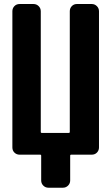

<svg xmlns="http://www.w3.org/2000/svg" viewBox="-20 -750 540 931"><path d="M424.8 -730.5Q439.5 -730.5 449.7 -720.2Q460 -710 460 -695.3V-35.2Q460 -20.5 450.2 -10.3Q440.4 0 424.8 0H325.2Q320.3 0 320.3 4.9V125Q320.3 139.6 310.1 149.9Q299.8 160.2 285.2 160.2H214.8Q200.2 160.2 189.9 149.9Q179.7 139.6 179.7 125V4.9Q179.7 0 174.8 0H75.2Q60.5 0 50.3 -9.8Q40 -19.5 40 -35.2V-695.3Q40 -710 49.8 -720.2Q59.6 -730.5 75.2 -730.5H142.6Q157.2 -730.5 167.5 -720.2Q177.7 -710 177.7 -695.3V-110.4Q177.7 -105.5 182.6 -105.5H313.5Q318.4 -105.5 318.4 -110.4V-695.3Q318.4 -710 328.1 -720.2Q337.9 -730.5 352.5 -730.5Z"/></svg>

Font: Rounded-L Mgen+ 1mn bold
Style: Bold
Weight: 700
Designer: [Source Han Sans]
Ryoko NISHIZUKA  (kana & ideographs); Paul D. Hunt (Latin, Greek & Cyrillic); Wenlong ZHANG  (bopomofo
Version: Version 1.059.20150602